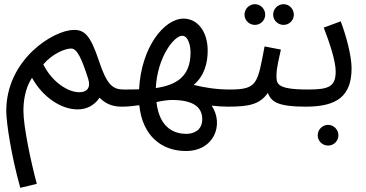

<svg xmlns="http://www.w3.org/2000/svg" viewBox="-20 -505 1751 918"><path d="M77 393 156 374C128 270 92 101 92 25C92 -19 99 -82 133 -133C187 -36 277 19 352 18C393 18 431 0 456 -38C482 -11 515 5 562 5C591 5 612 -16 612 -38C612 -59 600 -77 572 -77C519 -77 491 -99 453 -214C412 -338 383 -362 334 -362C236 -362 10 -221 10 25C10 82 34 240 77 393ZM360 -64C311 -63 232 -107 187 -197C229 -247 290 -273 320 -273C349 -273 371 -224 402 -127C415 -85 395 -64 360 -64Z M562 5C590 5 619 2 646 -2C661 145 753 217 869 217C1004 217 1052 90 992 0C1019 3 1045 5 1069 5C1098 5 1119 -16 1119 -38C1119 -59 1107 -77 1079 -77C1015 -77 959 -86 906 -99C958 -143 973 -205 973 -263C973 -356 923 -416 858 -416C764 -416 655 -278 645 -78C621 -77 597 -77 572 -77ZM851 -334C881 -334 891 -284 891 -254C891 -137 821 -98 725 -84C732 -231 812 -334 851 -334ZM871 135C821 135 743 114 728 -17C755 -23 781 -27 803 -27C916 -27 947 16 947 65C947 118 906 135 871 135Z M1336 -386C1363 -386 1385 -408 1385 -435C1385 -462 1363 -485 1336 -485C1308 -485 1286 -462 1286 -435C1286 -408 1308 -386 1336 -386ZM1199 -386C1226 -386 1248 -408 1248 -435C1248 -462 1226 -485 1199 -485C1171 -485 1149 -462 1149 -435C1149 -408 1171 -386 1199 -386Z M1069 5C1172 5 1222 -6 1261 -61C1276 -17 1312 5 1442 5C1471 5 1492 -16 1492 -38C1492 -59 1480 -77 1452 -77C1297 -77 1302 -107 1302 -147C1302 -179 1315 -232 1323 -268L1245 -283C1211 -106 1212 -77 1079 -77Z M1549 191C1576 191 1598 169 1598 142C1598 115 1576 92 1549 92C1521 92 1499 115 1499 142C1499 169 1521 191 1549 191Z M1442 5C1591 5 1661 -45 1661 -179C1661 -239 1634 -338 1609 -403L1528 -373C1557 -297 1585 -213 1585 -163C1585 -89 1549 -77 1452 -77Z"/></svg>

Font: Noto Sans Arabic
Style: Regular
Weight: 400
Designer: Monotype Design Team, Nadine Chahine, Nizar Qandah and Khaled Hosny
Foundry: Monotype Imaging Inc.
Version: Version 2.012